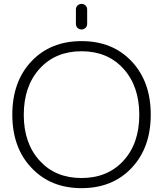

<svg xmlns="http://www.w3.org/2000/svg" viewBox="-20 -974 832 982"><path d="M183.6 -151.4Q263.7 -63.5 397 -63.5Q530.3 -63.5 611.3 -151.9Q692.4 -240.2 692.4 -386.7Q692.4 -533.2 611.3 -622.6Q530.3 -711.9 397 -711.9Q263.7 -711.9 182.6 -622.6Q101.6 -533.2 101.6 -386.7Q101.6 -240.2 183.6 -151.4ZM140.6 -116.2Q43 -218.8 43 -387.7Q43 -556.6 140.6 -660.2Q238.3 -763.7 397 -763.7Q555.7 -763.7 653.3 -660.2Q751 -556.6 751 -387.7Q751 -218.8 653.3 -115.2Q555.7 -11.7 397 -11.7Q238.3 -11.7 140.6 -116.2ZM368.2 -851.6V-925.8Q368.2 -937.5 376.5 -945.8Q384.8 -954.1 397 -954.1Q409.2 -954.1 417.5 -945.8Q425.8 -937.5 425.8 -925.8V-851.6Q425.8 -839.8 417.5 -831.5Q409.2 -823.2 397 -823.2Q384.8 -823.2 376.5 -831.5Q368.2 -839.8 368.2 -851.6Z"/></svg>

Font: Gen Jyuu Gothic P Light
Style: Regular
Weight: 200
Designer: [Source Han Sans]
Ryoko NISHIZUKA  (kana & ideographs); Paul D. Hunt (Latin, Greek & Cyrillic); Wenlong ZHANG  (bopomofo
Version: Version 1.002.20150607